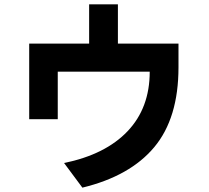

<svg xmlns="http://www.w3.org/2000/svg" viewBox="-20 -747 960 881"><path d="M799 -438Q799 -205 688 -72Q577 61 358 114L274 1Q464 -38 565.5 -145Q667 -252 667 -418H245V-200H114V-547H389V-727H521V-547H799Z"/></svg>

Font: BM Euljiro oraeorae
Style: Regular
Weight: 400
Designer: Bongjin Kim; Bomjun Kim; Myungsoo Han; Hyesun Chae; Mikyoung Jeong; Wujin Sim; Minjae Kang; Suwha Jang;
Foundry: Sandoll Inc.
Version: Version 1.000;hotconv 1.0.109;makeexe 2.5.65596